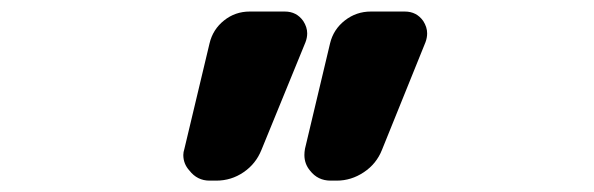

<svg xmlns="http://www.w3.org/2000/svg" viewBox="-20 -570 1040 336"><path d="M558.6 -253.9Q536.1 -253.9 522.5 -271.5Q512.7 -283.2 512.7 -298.8Q512.7 -303.7 513.7 -309.6L557.6 -494.1Q563.5 -518.6 583.5 -534.2Q603.5 -549.8 628.9 -549.8H688.5Q709 -549.8 720.7 -533.2Q727.5 -522.5 727.5 -511.7Q727.5 -503.9 724.6 -496.1L648.4 -307.6Q638.7 -283.2 616.7 -268.6Q594.7 -253.9 569.3 -253.9ZM346.7 -253.9Q325.2 -253.9 311.5 -271.5Q300.8 -283.2 300.8 -298.8Q300.8 -303.7 302.7 -309.6L346.7 -494.1Q352.5 -518.6 372.1 -534.2Q391.6 -549.8 417 -549.8H478.5Q499 -549.8 510.7 -533.2Q517.6 -522.5 517.6 -511.7Q517.6 -503.9 514.6 -496.1L437.5 -307.6Q427.7 -283.2 406.2 -268.6Q384.8 -253.9 358.4 -253.9Z"/></svg>

Font: Rounded Mgen+ 2m bold
Style: Bold
Weight: 700
Designer: [Source Han Sans]
Ryoko NISHIZUKA  (kana & ideographs); Paul D. Hunt (Latin, Greek & Cyrillic); Wenlong ZHANG  (bopomofo
Version: Version 1.059.20150602